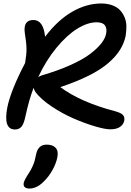

<svg xmlns="http://www.w3.org/2000/svg" viewBox="-20 -730 754 1102"><path d="M65.9 13.2Q-2.4 13.2 22 -113.8Q42 -211.4 124 -368.2Q132.3 -415.5 132.1 -449.7Q131.8 -483.9 122.1 -543Q112.8 -615.2 171.9 -615.2Q229 -615.2 238.8 -519Q311 -614.3 393.6 -662.1Q476.1 -710 561 -710Q596.7 -710 624.5 -699.7Q652.3 -689.5 668.7 -671.9Q685.1 -654.3 695.1 -630.6Q705.1 -606.9 705.3 -579.8Q705.6 -552.7 701.2 -523.9Q692.4 -481.9 668.9 -444.1Q645.5 -406.2 602.3 -368.7Q559.1 -331.1 489.5 -296.1Q419.9 -261.2 326.2 -230Q440.9 -144.5 636.2 -92.8Q672.4 -83.5 684.8 -71Q697.3 -58.6 692.9 -36.1Q688 -14.6 668.2 -1.2Q648.4 12.2 612.8 12.2Q582.5 12.2 524.9 -4.9Q467.3 -22 402.8 -49.8Q338.4 -77.6 276.6 -118.9Q214.8 -160.2 183.1 -202.1Q175.8 -213.4 172.9 -226.1Q147.5 -160.6 127 -66.9Q117.7 -20 103.8 -3.4Q89.8 13.2 65.9 13.2ZM534.2 -602.1Q483.4 -602.1 423.8 -565.4Q364.3 -528.8 304 -455.8Q243.7 -382.8 199.2 -287.1Q206.5 -292.5 221.2 -297.9Q313.5 -324.7 384.5 -356.7Q455.6 -388.7 497.3 -420.4Q539.1 -452.1 561.5 -481Q584 -509.8 588.9 -536.1Q595.2 -565.9 582.5 -584Q569.8 -602.1 534.2 -602.1ZM148.9 352.1Q129.9 352.1 121.6 343.5Q113.3 335 116.2 319.8Q120.1 302.2 144 266.1Q157.7 245.6 167 224.4Q176.3 203.1 178.7 193.1Q181.2 183.1 187 157.2Q197.8 100.1 248 100.1Q283.2 100.1 299.8 118.9Q316.4 137.7 309.1 172.9Q302.2 208.5 280.5 247.3Q258.8 286.1 227.1 315.9Q189.5 352.1 148.9 352.1Z"/></svg>

Font: Shantell Sans Irregular
Style: Italic
Weight: 500
Italic angle: -11.31°
Designer: Stephen Nixon, Anya Danilova, Shantell Martin
Foundry: Arrow Type
Version: Version 1.006;[9816181b4]